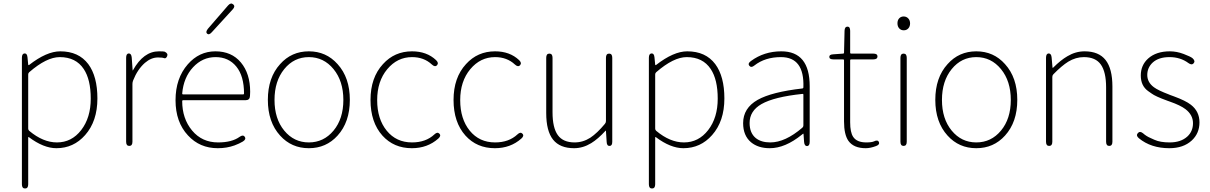

<svg xmlns="http://www.w3.org/2000/svg" viewBox="-20 -833 6907 1096"><path d="M123 243Q105 243 105 219V-503Q105 -527 120 -528Q135 -529 137 -505L141 -464Q142 -459 146 -462Q246 -540 324 -540Q429 -540 484 -467Q536 -397 536 -271Q536 -141 466 -62Q400 13 302 13Q229 13 145 -50Q141 -53 141 -48V219Q141 243 123 243ZM305 -20Q389 -20 443.5 -90.5Q498 -161 498 -270Q498 -379 458 -439Q413 -507 321 -507Q246 -507 147 -421Q141 -416 141 -408V-99Q141 -91 147 -86Q226 -20 305 -20Z M718 0Q700 0 700 -24V-503Q700 -527 715 -528Q730 -528 732 -504L737 -433Q737 -428 739 -432Q799 -540 887 -540Q916 -540 920 -538Q941 -528 934 -512Q927 -497 917 -501Q907 -505 882 -505Q843 -505 807 -474Q765 -437 740 -374Q736 -364 736 -354V-24Q736 0 718 0Z M1223 13Q1120 13 1053 -60Q982 -136 982 -261Q982 -386 1052 -466Q1117 -540 1209.5 -540Q1302 -540 1355 -476.5Q1408 -413 1408 -309Q1408 -297 1407 -285Q1406 -261 1382 -261H1025Q1020 -261 1020 -256Q1020 -156 1076.5 -88Q1133 -20 1225 -20Q1304 -20 1348 -52Q1368 -66 1377 -52Q1387 -38 1366 -25Q1346 -13 1319 -3Q1275 13 1223 13ZM1020 -299Q1020 -294 1025 -294H1368Q1373 -294 1373 -299Q1373 -399 1329 -453Q1285 -507 1210.5 -507Q1136 -507 1082 -449Q1028 -391 1020 -299ZM1189 -649Q1173 -631 1162 -641Q1152 -650 1167 -669L1282 -802Q1298 -820 1311 -808Q1325 -797 1308 -779Z M1579 -59Q1509 -136 1509 -263Q1509 -390 1579 -467Q1644 -540 1743 -540Q1842 -540 1907 -467Q1977 -390 1977 -263Q1977 -136 1907 -59Q1842 13 1743 13Q1644 13 1579 -59ZM1602.5 -87.5Q1658 -20 1743 -20Q1828 -20 1884 -87.5Q1940 -155 1940 -262.5Q1940 -370 1884 -438.5Q1828 -507 1743 -507Q1658 -507 1602.5 -438.5Q1547 -370 1547 -262.5Q1547 -155 1602.5 -87.5Z M2331 13Q2228 13 2163 -59Q2095 -135 2095 -262.5Q2095 -390 2166 -467Q2232 -540 2332 -540Q2416 -540 2469 -490Q2486 -474 2475 -461Q2463 -448 2445 -465Q2400 -507 2332 -507Q2248 -507 2190.5 -438Q2133 -369 2133 -261.5Q2133 -154 2187.5 -87Q2242 -20 2332 -20Q2411 -20 2460 -66Q2477 -82 2488 -70Q2500 -58 2482 -42Q2420 13 2331 13Z M2805 13Q2702 13 2637 -59Q2569 -135 2569 -262.5Q2569 -390 2640 -467Q2706 -540 2806 -540Q2890 -540 2943 -490Q2960 -474 2949 -461Q2937 -448 2919 -465Q2874 -507 2806 -507Q2722 -507 2664.5 -438Q2607 -369 2607 -261.5Q2607 -154 2661.5 -87Q2716 -20 2806 -20Q2885 -20 2934 -66Q2951 -82 2962 -70Q2974 -58 2956 -42Q2894 13 2805 13Z M3257 13Q3176 13 3137 -36Q3098 -85 3098 -188V-503Q3098 -527 3116 -527Q3134 -527 3134 -503V-192Q3134 -104 3164 -62Q3194 -20 3260 -20Q3308 -20 3350 -47Q3389 -73 3433 -126Q3439 -133 3439 -142V-503Q3439 -527 3457 -527Q3475 -527 3475 -503V-24Q3475 0 3460 0Q3444 1 3443 -23L3439 -85Q3439 -90 3436 -86Q3394 -40 3355 -16Q3308 13 3257 13Z M3702 243Q3684 243 3684 219V-503Q3684 -527 3699 -528Q3714 -529 3716 -505L3720 -464Q3721 -459 3725 -462Q3825 -540 3903 -540Q4008 -540 4063 -467Q4115 -397 4115 -271Q4115 -141 4045 -62Q3979 13 3881 13Q3808 13 3724 -50Q3720 -53 3720 -48V219Q3720 243 3702 243ZM3884 -20Q3968 -20 4022.5 -90.5Q4077 -161 4077 -270Q4077 -379 4037 -439Q3992 -507 3900 -507Q3825 -507 3726 -421Q3720 -416 3720 -408V-99Q3720 -91 3726 -86Q3805 -20 3884 -20Z M4374 13Q4308 13 4267 -21Q4222 -59 4222 -130Q4222 -216 4305 -263Q4385 -308 4560 -328Q4566 -329 4566 -335Q4572 -507 4438 -507Q4347 -507 4286 -459Q4268 -444 4257 -458Q4247 -471 4267 -485Q4342 -540 4440 -540Q4602 -540 4602 -341V-24Q4602 0 4587 1Q4572 1 4570 -23L4567 -65Q4567 -70 4565.5 -70Q4564 -70 4557 -64Q4462 13 4374 13ZM4377 -20Q4462 -20 4560 -104Q4566 -109 4566 -117V-293Q4566 -298 4561 -297Q4399 -280 4327 -239Q4259 -200 4259 -131Q4259 -74 4294 -45Q4325 -20 4377 -20Z M4922 13Q4853 13 4823 -29Q4798 -65 4798 -140V-489Q4798 -494 4793 -494H4738Q4714 -494 4714 -508Q4713 -522 4737 -523L4793 -527Q4798 -527 4798 -532L4801 -658Q4802 -681 4818 -681Q4833 -681 4833 -657V-532Q4833 -527 4838 -527H4965Q4989 -527 4989 -511Q4989 -494 4965 -494H4838Q4833 -494 4833 -489V-135Q4833 -78 4850 -52Q4871 -20 4925 -20Q4956 -20 4969 -26Q4991 -37 4997 -22Q5003 -7 4980 1Q4948 13 4922 13Z M5138 0Q5120 0 5120 -24V-503Q5120 -527 5138 -527Q5156 -527 5156 -503V-24Q5156 0 5138 0ZM5139 -660Q5123 -660 5113 -671Q5103 -682 5103 -700Q5103 -718 5113 -728.5Q5123 -739 5138.5 -739Q5154 -739 5164.5 -728Q5175 -717 5175 -699.5Q5175 -682 5165 -671Q5155 -660 5139 -660Z M5389 -59Q5319 -136 5319 -263Q5319 -390 5389 -467Q5454 -540 5553 -540Q5652 -540 5717 -467Q5787 -390 5787 -263Q5787 -136 5717 -59Q5652 13 5553 13Q5454 13 5389 -59ZM5412.5 -87.5Q5468 -20 5553 -20Q5638 -20 5694 -87.5Q5750 -155 5750 -262.5Q5750 -370 5694 -438.5Q5638 -507 5553 -507Q5468 -507 5412.5 -438.5Q5357 -370 5357 -262.5Q5357 -155 5412.5 -87.5Z M5969 0Q5951 0 5951 -24V-503Q5951 -527 5966 -528Q5981 -528 5983 -505L5988 -448Q5988 -443 5992 -447Q6035 -490 6073 -512Q6120 -540 6171 -540Q6252 -540 6291 -490.5Q6330 -441 6330 -339V-24Q6330 0 6312 0Q6294 0 6294 -24V-334Q6294 -422 6264 -464.5Q6234 -507 6167 -507Q6121 -507 6078 -481Q6041 -458 5993 -409Q5987 -403 5987 -394V-24Q5987 0 5969 0Z M6655 13Q6550 13 6481 -44Q6463 -59 6475 -73Q6487 -87 6505 -72Q6524 -55 6548 -45Q6559 -40 6570 -35Q6603 -20 6657 -20Q6720 -20 6757 -53Q6790 -83 6790 -130Q6790 -177 6747 -210Q6718 -232 6658 -253Q6655 -254 6644 -258Q6575 -283 6554 -299Q6544 -306 6534 -313Q6492 -343 6492 -402Q6492 -461 6534 -499Q6580 -540 6658 -540Q6697 -540 6736.5 -525Q6776 -510 6787 -501Q6805 -485 6794 -472Q6783 -459 6764 -473Q6718 -507 6656 -507Q6594 -507 6560 -476Q6529 -447 6529 -405Q6529 -363 6567 -335Q6591 -317 6652 -294L6659 -291Q6670 -287 6681 -283Q6749 -258 6778 -235Q6827 -197 6827 -134.5Q6827 -72 6783 -31Q6735 13 6655 13Z"/></svg>

Font: Resource Han Rounded JP ExtraLight
Style: Regular
Weight: 250
Designer: Cyano Hao (round all glyphs); Ryoko NISHIZUKA 西塚涼子 (kana, bopomofo & ideographs); Paul D. Hunt (Latin, Greek & Cyrillic)
Foundry: Cyano Hao
Version: 0.990